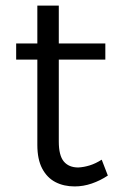

<svg xmlns="http://www.w3.org/2000/svg" viewBox="-20 -666 429 689"><path d="M191 -158Q191 -108 209 -86.5Q227 -65 261 -65Q281 -66 302 -72.5Q323 -79 345 -93L367 -36Q340 -18 309.5 -7.5Q279 3 248 3Q209 3 179 -12.5Q149 -28 131.5 -61Q114 -94 114 -146V-646H191ZM38 -510H358V-452H38Z"/></svg>

Font: Alexandria Light
Style: Regular
Weight: 300
Designer: Mohamed Gaber
Foundry: Kief Type Foundry
Version: Version 5.100